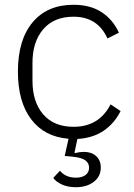

<svg xmlns="http://www.w3.org/2000/svg" viewBox="-20 -569 561 804"><path d="M485 -104Q459 -52 414 -21.5Q369 9 304 13L292 70L294 72Q314 67 331 67Q363 67 382.5 84.5Q402 102 402 133Q402 170 372.5 192.5Q343 215 298 215Q264 215 239 203.5Q214 192 203 176L231 146Q255 175 298 175Q323 175 338 164Q353 153 353 133Q353 114 337.5 102.5Q322 91 283 87L251 84L267 12Q166 4 110.5 -69.5Q55 -143 55 -269Q55 -402 116.5 -475.5Q178 -549 288 -549Q358 -549 405.5 -518Q453 -487 478 -432L430 -408Q389 -499 288 -499Q206 -499 161 -446.5Q116 -394 116 -306V-231Q116 -142 161 -90Q206 -38 288 -38Q395 -38 443 -132Z"/></svg>

Font: IBM Plex Sans JP Light
Style: Regular
Weight: 300
Designer: Mike Abbink; Paul van der Laan; Pieter van Rosmalen; Wujin Sim; Yejin Wi; Jinhee Kim; Boomi Park; Yona Kim; Kichan Ma
Foundry: Sandoll Inc.
Version: Version 1.002